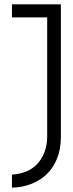

<svg xmlns="http://www.w3.org/2000/svg" viewBox="-20 -720 335 883"><path d="M195 81Q165 110 123.5 126Q82 142 35 143V83Q70 81 100 69Q130 57 151 34Q172 12 184.5 -20Q197 -52 197 -93V-640H35V-700H260V-90Q260 -34 242.5 9Q225 52 195 81Z"/></svg>

Font: Josefin Slab SemiBold
Style: Regular
Weight: 600
Designer: Santiago Orozco
Foundry: Typemade
Version: Version 2.000